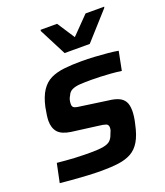

<svg xmlns="http://www.w3.org/2000/svg" viewBox="-135 -819 792 919"><g transform="rotate(-20 260.5 -359.0)"><path d="M226 8Q193 8 154 6Q115 4 79 1Q43 -2 15 -5L35 -101Q57 -99 79 -97Q101 -95 122 -94Q143 -93 163 -92.5Q183 -92 203 -92Q246 -92 270 -96.5Q294 -101 305.5 -112Q317 -123 323 -142Q327 -150 329.5 -157.5Q332 -165 332 -173Q332 -188 320 -192.5Q308 -197 279 -200L149 -217Q103 -224 84.5 -245.5Q66 -267 66 -304Q66 -314 68.5 -332.5Q71 -351 75 -371Q86 -421 106 -451Q126 -481 155 -495Q184 -509 223 -513.5Q262 -518 312 -518Q344 -518 378.5 -516Q413 -514 444.5 -511Q476 -508 497 -504L478 -408Q451 -412 424 -414Q397 -416 371.5 -417Q346 -418 324 -418Q293 -418 269 -416.5Q245 -415 228.5 -407.5Q212 -400 205 -382Q200 -375 197 -365Q194 -355 194 -342Q194 -327 205 -322.5Q216 -318 244 -315L371 -297Q399 -294 419 -285.5Q439 -277 449.5 -260Q460 -243 460 -211Q460 -201 458 -184Q456 -167 451 -147Q440 -94 421.5 -63Q403 -32 375.5 -17Q348 -2 311 3Q274 8 226 8ZM250 -582 179 -720 180 -726H264L322 -637L409 -726H504L502 -720L378 -582Z"/></g></svg>

Font: Saira Thin SemiBold
Style: Italic
Weight: 600
Italic angle: -12°
Version: Version 1.101